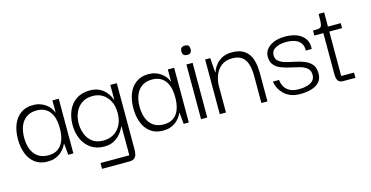

<svg xmlns="http://www.w3.org/2000/svg" viewBox="-72 -878 2661 1377"><g transform="rotate(-15 1258.5 -190.0)"><path d="M183 9Q127 9 90 -19Q53 -47 35 -94.5Q17 -142 17 -200Q17 -261 35.5 -308Q54 -355 91.5 -382.5Q129 -410 183 -410Q213 -410 236 -402Q259 -394 277 -381Q295 -368 307.5 -351.5Q320 -335 327 -316H328V-406H375V0H337L329 -84H327Q319 -66 306.5 -49.5Q294 -33 276 -19.5Q258 -6 235 1.5Q212 9 183 9ZM200 -33Q243 -33 271.5 -53Q300 -73 314 -110.5Q328 -148 328 -199Q328 -255 313 -291.5Q298 -328 269.5 -347Q241 -366 200 -366Q153 -366 122.5 -344Q92 -322 77.5 -285Q63 -248 63 -200Q63 -151 78 -113Q93 -75 123.5 -54Q154 -33 200 -33Z M545 160V117H759V-98H757Q755 -93 745.5 -75.5Q736 -58 717.5 -38Q699 -18 671 -4Q643 10 603 10Q545 10 504.5 -18Q464 -46 443 -93Q422 -140 422 -198Q422 -257 443 -304.5Q464 -352 505 -379Q546 -406 604 -406Q645 -406 673.5 -392Q702 -378 719.5 -358Q737 -338 745.5 -320.5Q754 -303 756 -296H758V-406H806V87Q806 109 801 125.5Q796 142 783.5 151Q771 160 747 160ZM609 -33Q650 -33 683.5 -52Q717 -71 737 -108.5Q757 -146 757 -198Q757 -250 738 -286.5Q719 -323 687.5 -342.5Q656 -362 615 -362Q565 -362 532 -338.5Q499 -315 483 -277.5Q467 -240 467 -198Q467 -157 481.5 -118.5Q496 -80 527.5 -56.5Q559 -33 609 -33Z M1040 9Q984 9 947 -19Q910 -47 892 -94.5Q874 -142 874 -200Q874 -261 892.5 -308Q911 -355 948.5 -382.5Q986 -410 1040 -410Q1070 -410 1093 -402Q1116 -394 1134 -381Q1152 -368 1164.5 -351.5Q1177 -335 1184 -316H1185V-406H1232V0H1194L1186 -84H1184Q1176 -66 1163.5 -49.5Q1151 -33 1133 -19.5Q1115 -6 1092 1.5Q1069 9 1040 9ZM1057 -33Q1100 -33 1128.5 -53Q1157 -73 1171 -110.5Q1185 -148 1185 -199Q1185 -255 1170 -291.5Q1155 -328 1126.5 -347Q1098 -366 1057 -366Q1010 -366 979.5 -344Q949 -322 934.5 -285Q920 -248 920 -200Q920 -151 935 -113Q950 -75 980.5 -54Q1011 -33 1057 -33Z M1323 0V-406H1369V0ZM1347 -471Q1327 -471 1319.5 -481.5Q1312 -492 1312 -506Q1312 -520 1319.5 -530Q1327 -540 1347 -540Q1368 -540 1374.5 -530Q1381 -520 1381 -506Q1381 -492 1374.5 -481.5Q1368 -471 1347 -471Z M1462 0V-406H1500L1508 -298H1510Q1512 -305 1520 -322Q1528 -339 1545 -358.5Q1562 -378 1590 -392Q1618 -406 1660 -406Q1702 -406 1729.5 -394Q1757 -382 1774.5 -361.5Q1792 -341 1801 -314.5Q1810 -288 1813 -259Q1816 -230 1816 -201V0H1771V-201Q1771 -251 1760 -287.5Q1749 -324 1723 -344Q1697 -364 1651 -364Q1602 -364 1570.5 -340Q1539 -316 1523.5 -277Q1508 -238 1508 -192V0Z M2059 10Q2018 10 1989 -1.5Q1960 -13 1941 -31Q1922 -49 1911 -68Q1900 -87 1895.5 -103Q1891 -119 1891 -127H1936Q1936 -126 1938.5 -110.5Q1941 -95 1952.5 -75Q1964 -55 1989 -40.5Q2014 -26 2059 -26Q2092 -26 2119 -33.5Q2146 -41 2162 -57.5Q2178 -74 2178 -101Q2178 -133 2157.5 -150.5Q2137 -168 2105 -176.5Q2073 -185 2038 -192.5Q2003 -200 1971.5 -212Q1940 -224 1920.5 -247Q1901 -270 1901 -310Q1902 -358 1946 -387.5Q1990 -417 2059 -417Q2085 -417 2114 -411Q2143 -405 2167.5 -390Q2192 -375 2207.5 -349Q2223 -323 2220 -281H2176Q2177 -312 2165.5 -331Q2154 -350 2134.5 -360.5Q2115 -371 2094 -374Q2073 -377 2056 -377Q2009 -377 1976.5 -360Q1944 -343 1944 -308Q1944 -279 1964 -263Q1984 -247 2016 -238.5Q2048 -230 2083 -223Q2118 -216 2150 -203Q2182 -190 2202 -166Q2222 -142 2222 -99Q2222 -60 2200.5 -36Q2179 -12 2142 -1Q2105 10 2059 10Z M2380 0Q2349 0 2339.5 -18Q2330 -36 2330 -61V-377H2374V-39H2469V0ZM2263 -369V-406Q2290 -406 2304 -408Q2318 -410 2324 -419.5Q2330 -429 2331.5 -450.5Q2333 -472 2333 -511H2374V-406H2469V-369Z"/></g></svg>

Font: Darker Grotesque
Style: Regular
Weight: 400
Designer: Gabriel Lam
Foundry: TypeRant
Version: Version 1.000;gftools[0.9.28]